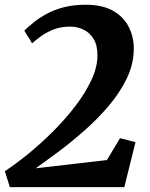

<svg xmlns="http://www.w3.org/2000/svg" viewBox="-22 -770 616 790"><path d="M18.5 0 -2 -65.5Q44 -96 95.8 -138.2Q147.5 -180.5 197.5 -230.5Q247.5 -280.5 288.5 -334.2Q329.5 -388 354.2 -441Q379 -494 379 -542Q379 -584.5 362.8 -610.5Q346.5 -636.5 321 -648.5Q295.5 -660.5 266.5 -660.5Q227.5 -660.5 196.8 -648Q166 -635.5 144.2 -619.2Q122.5 -603 110 -592L78 -644Q94 -659.5 116.5 -677.8Q139 -696 169.5 -712.8Q200 -729.5 239.8 -740Q279.5 -750.5 330 -750.5Q399 -750.5 442.8 -725.8Q486.5 -701 507.5 -659.8Q528.5 -618.5 528.5 -570Q528.5 -507 499.5 -447Q470.5 -387 423.8 -332.5Q377 -278 322.2 -230Q267.5 -182 215.5 -143.5Q163.5 -105 125 -77.5L418 -111.5L472 -201.5L535.5 -185L489.5 0Z"/></svg>

Font: Merriweather ExtraBold
Style: Italic
Weight: 800
Italic angle: -7.8°
Version: Version 2.101